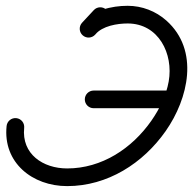

<svg xmlns="http://www.w3.org/2000/svg" viewBox="-20 -602 656 652"><path d="M298.5 -567.6C298.5 -567.6 298.5 -567.6 298.5 -567.6C285.2 -553.4 272 -539.1 258.8 -524.9C247.5 -512.7 248.2 -493.7 260.4 -482.5C272.5 -471.2 291.5 -471.9 302.8 -484C302.8 -484 302.8 -484 302.8 -484C316 -498.3 329.2 -512.5 342.4 -526.8C353.7 -538.9 353 -557.9 340.9 -569.2C328.7 -580.5 309.7 -579.8 298.5 -567.6ZM303.8 -485.2C303.8 -485.2 303.8 -485.2 303.8 -485.2C327.9 -514 378 -522.3 413.5 -522.3C518.7 -522.3 569.4 -419.2 552.9 -325.6C544.3 -277 521.7 -231.8 493.7 -191.6C427.8 -97.6 325.5 -30 208 -30C126.2 -30 52.9 -78.7 62.1 -167.9C63.8 -184.4 51.9 -199.1 35.4 -200.8C18.9 -202.6 4.2 -190.6 2.4 -174.1C2.4 -174.1 2.4 -174.1 2.4 -174.1C-10.5 -49.2 90.4 30 208 30C345.1 30 465.7 -47.1 542.8 -157.2C619.6 -267 658.2 -430.9 545.2 -532C509 -564.4 462 -582.3 413.5 -582.3C359.1 -582.3 294.2 -567.1 257.8 -523.7C247.1 -511 248.8 -492.1 261.5 -481.5C274.2 -470.8 293.1 -472.5 303.8 -485.2ZM298 -234.5C298 -234.5 298 -234.5 298 -234.5C386.7 -234.5 475.3 -234.5 564 -234.5C580.6 -234.5 594 -247.9 594 -264.5C594 -281 580.6 -294.5 564 -294.5C564 -294.5 564 -294.5 564 -294.5C475.3 -294.5 386.7 -294.5 298 -294.5C281.4 -294.5 268 -281 268 -264.5C268 -247.9 281.4 -234.5 298 -234.5Z"/></svg>

Font: FRB American Cursive
Style: Bold Italic
Weight: 700
Italic angle: -25°
Version: Version 2.0;Modular Font Editor K font №1